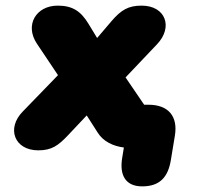

<svg xmlns="http://www.w3.org/2000/svg" viewBox="-20 -524 698 682"><path d="M485 138C547 138 577 106 587 44L601 -41C613 -111 578 -152 507 -152H492L426 -249L538 -367C596 -428 568 -504 483 -504C435 -504 410 -488 377 -450L325 -389L294 -440C267 -484 238 -504 185 -504C108 -504 67 -435 111 -369L186 -257L61 -128C2 -68 31 10 116 10C164 10 187 -7 222 -44L288 -114L327 -53C347 -21 382 -5 420 0L414 37C404 97 425 138 485 138Z"/></svg>

Font: SN Pro Black
Style: Italic
Weight: 900
Italic angle: -9°
Designer: Tobias Whetton
Foundry: Supernotes
Version: Version 1.001;Glyphs 3.2 (3249)